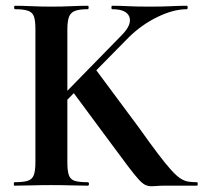

<svg xmlns="http://www.w3.org/2000/svg" viewBox="-20 -645 707 667"><path d="M103 -81V-544Q103 -573 98 -587.5Q93 -602 77.5 -607.5Q62 -613 32 -613Q29 -613 29 -619Q29 -625 32 -625Q58 -625 90 -623.5Q122 -622 158 -622Q196 -622 228 -623.5Q260 -625 285 -625Q288 -625 288 -619Q288 -613 285 -613Q255 -613 240 -607Q225 -601 219.5 -586Q214 -571 214 -542V-81Q214 -52 219 -37Q224 -22 239 -17Q254 -12 285 -12Q289 -12 289 -6Q289 0 285 0Q259 0 227.5 -1Q196 -2 158 -2Q122 -2 89 -1Q56 0 30 0Q28 0 28 -6Q28 -12 30 -12Q61 -12 76.5 -17Q92 -22 97.5 -37Q103 -52 103 -81ZM367 -145 230 -330 310 -407 463 -201Q502 -146 529 -110.5Q556 -75 574.5 -54.5Q593 -34 607 -25Q621 -16 634.5 -14Q648 -12 664 -12Q667 -12 667 -6Q667 0 664 0Q620 0 593 0Q566 0 552 0Q537 0 526 1Q515 2 507 2Q494 2 484 -3Q474 -8 460.5 -23Q447 -38 425 -67Q403 -96 367 -145ZM144 -258 402 -522Q439 -559 429.5 -586Q420 -613 370 -613Q367 -613 367 -619Q367 -625 370 -625Q397 -625 425 -623.5Q453 -622 499 -622Q547 -622 575 -623.5Q603 -625 629 -625Q632 -625 632 -619Q632 -613 629 -613Q583 -613 528 -586.5Q473 -560 428 -516L171 -255Z"/></svg>

Font: Cormorant Infant Light
Style: Bold
Weight: 700
Version: Version 4.001